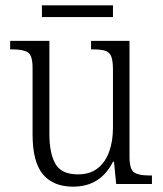

<svg xmlns="http://www.w3.org/2000/svg" viewBox="-20 -689 610 719"><path d="M254 10Q179 10 140.5 -36.5Q102 -83 102 -185V-434Q102 -481 85 -492.5Q68 -504 28 -504H18V-536H165V-186Q165 -115 187.5 -75.5Q210 -36 272 -36Q317 -36 346 -59Q375 -82 389 -121.5Q403 -161 403 -210V-428Q403 -463 396 -479Q389 -495 372.5 -499.5Q356 -504 329 -504H321V-536H465V-103Q465 -55 482 -43.5Q499 -32 537 -32H549V0H415L407 -83H403Q356 10 254 10ZM137 -625V-669H403V-625Z"/></svg>

Font: Noto Serif Hebrew SemiCondensed Light
Style: Regular
Weight: 300
Width: 4
Designer: Monotype Design Team
Foundry: Monotype Imaging Inc.
Version: Version 2.004; ttfautohint (v1.8.4.7-5d5b)